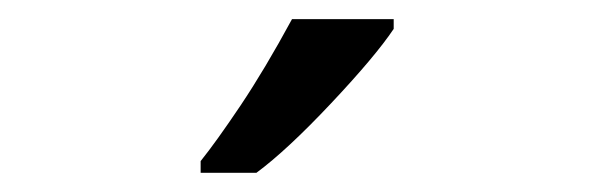

<svg xmlns="http://www.w3.org/2000/svg" viewBox="-20 -786 620 200"><path d="M189 -618.2Q205.1 -638.2 230.5 -676Q255.9 -713.9 284.2 -766.1H390.1V-755.9Q371.1 -727.5 325 -678.5Q278.8 -629.4 247.1 -606H189Z"/></svg>

Font: NotoSansMyanmarRegular
Style: Regular
Weight: 400
Designer: Monotype Design team
Foundry: Monotype Imaging Inc.
Version: Version 1.05